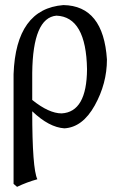

<svg xmlns="http://www.w3.org/2000/svg" viewBox="-20 -496 490 753"><path d="M221.7 -51.3Q320.3 -56.6 321.3 -224.6Q317.9 -430.2 201.2 -434.6Q108.9 -426.3 106.4 -210.4V-104Q171.9 -51.3 221.7 -51.3ZM46.9 236.8 33.2 225.1V-205.1Q42.5 -461.4 228.5 -476.1Q385.7 -473.6 399.4 -262.7Q399.4 -168.5 351.6 -82.5Q303.7 3.4 232.4 7.3Q172.4 3.4 106.4 -59.6Q106.4 165.5 126.5 207Q85.4 218.3 46.9 236.8Z"/></svg>

Font: Almanac
Style: Regular
Weight: 400
Designer: Eden's Almanac
Version: Version 3.501;March 28, 2021;FontCreator 13.0.0.2683 64-bit